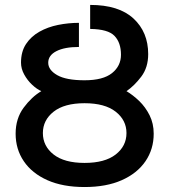

<svg xmlns="http://www.w3.org/2000/svg" viewBox="-20 -754 692 785"><path d="M65.9 -498Q65.9 -543 86.4 -574Q106.9 -605 141.1 -624.3Q175.3 -643.6 217.5 -652.1Q259.8 -660.6 302.7 -660.6V-562Q244.1 -562 210.7 -544.9Q177.2 -527.8 177.2 -497.6Q177.2 -467.8 213.9 -446.8Q250.5 -425.8 325.7 -425.8Q401.4 -425.8 438 -455.1Q474.6 -484.4 474.6 -530.3Q474.6 -579.6 448.2 -607.2Q421.9 -634.8 348.6 -635.7V-733.9Q465.8 -733.9 525.9 -678.2Q585.9 -622.6 585.9 -532.7Q585.9 -478 557.4 -440.4Q528.8 -402.8 497.1 -381.3Q523.4 -365.7 549.1 -341.1Q574.7 -316.4 591.6 -282.7Q608.4 -249 608.4 -207.5Q608.4 -144 574.7 -94.7Q541 -45.4 477.8 -17.3Q414.6 10.7 325.7 10.7Q236.8 10.7 173.8 -17.3Q110.8 -45.4 77.4 -94.7Q43.9 -144 43.9 -207.5Q43.9 -269.5 76.9 -314Q109.9 -358.4 148.9 -381.3Q130.4 -389.6 111.1 -407.7Q91.8 -425.8 78.9 -449.5Q65.9 -473.1 65.9 -498ZM325.7 -332Q243.2 -332 199.2 -297.4Q155.3 -262.7 155.3 -210Q155.3 -156.7 199.2 -122.3Q243.2 -87.9 325.7 -87.9Q408.7 -87.9 452.9 -122.3Q497.1 -156.7 497.1 -210Q497.1 -262.7 452.9 -297.4Q408.7 -332 325.7 -332Z"/></svg>

Font: Giphurs Medium
Style: Regular
Weight: 500
Version: Version 0.920; ttfautohint (v1.8.4.7-5d5b)